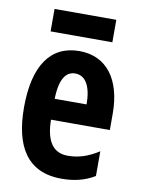

<svg xmlns="http://www.w3.org/2000/svg" viewBox="-83 -775 617 842"><g transform="rotate(10 225.5 -354.0)"><path d="M366 -718H91V-618H366ZM231 -555C102 -555 34 -455 34 -270C34 -98 96 10 250 10C304 10 353 -1 397 -28V-138C348 -107 307 -94 259 -94C195 -94 161 -140 160 -237H422V-310C422 -460 354 -555 231 -555ZM230 -455C278 -455 302 -407 302 -330H160C162 -421 190 -455 230 -455Z"/></g></svg>

Font: Noto Sans Malayalam ExtraCondensed
Style: Bold
Weight: 700
Width: 2
Designer: Jelle Bosma - Monotype Design Team
Foundry: Monotype Imaging Inc.
Version: Version 2.104